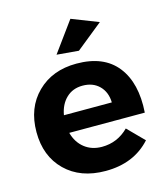

<svg xmlns="http://www.w3.org/2000/svg" viewBox="-114 -853 825 947"><g transform="rotate(-15 298.5 -379.0)"><path d="M470.2 -710.9 334 -601.1 222.2 -610.8 334 -764.2ZM305.2 -543Q444.3 -543 511.7 -457.5Q579.1 -372.1 568.8 -222.2H183.1Q196.8 -171.4 233.4 -142.6Q270 -113.8 321.8 -113.8Q400.9 -113.8 458 -170.9L539.1 -88.9Q453.6 5.9 309.1 5.9Q180.7 5.9 104.2 -69.1Q27.8 -144 27.8 -267.1Q27.8 -391.1 104.7 -467Q181.6 -543 305.2 -543ZM180.2 -313H424.8Q423.3 -366.2 391.1 -398.2Q358.9 -430.2 306.2 -430.2Q255.9 -430.2 222.7 -398.4Q189.5 -366.7 180.2 -313Z"/></g></svg>

Font: Montserrat arm SemiBold
Style: Regular
Weight: 600
Designer: Julieta Ulanovsky
Foundry: Julieta Ulanovsky
Version: Version 6.000;PS 006.000;hotconv 1.0.88;makeotf.lib2.5.64775